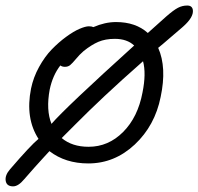

<svg xmlns="http://www.w3.org/2000/svg" viewBox="-47 -555 710 687"><path d="M0 111.8Q-23.4 111.8 -26.6 92Q-29.8 72.3 -11.2 50.8Q64 -36.6 90.8 -58.1Q43 -131.8 64 -237.8Q72.3 -278.3 92.8 -315.4Q113.3 -352.5 138.2 -378.2Q163.1 -403.8 189.5 -423.1Q215.8 -442.4 237.3 -451.7Q258.8 -460.9 271 -460.9Q281.2 -460.9 287.1 -458Q328.6 -476.1 368.2 -476.1Q438.5 -476.1 481.9 -437Q504.4 -456.5 547.9 -496.1Q573.7 -518.6 589.4 -526.9Q605 -535.2 623 -535.2Q641.1 -535.2 643.1 -518.6Q646 -493.7 609.4 -460.9Q606.9 -458.5 604 -456.1Q590.8 -445.3 562.3 -420.4Q533.7 -395.5 519 -383.8Q550.3 -313.5 527.8 -208Q507.3 -105.5 435.1 -37.8Q362.8 29.8 269 29.8Q187 29.8 129.9 -14.2Q125.5 -9.3 110.1 7.3Q94.7 23.9 76.9 43.9Q59.1 64 40 85.9Q18.6 111.8 0 111.8ZM130.9 -234.9Q117.2 -161.6 137.2 -111.8Q188 -170.4 433.1 -392.1Q407.7 -416 363.8 -416Q330.1 -416 304.9 -405.3Q279.8 -394.5 252 -372.1Q237.8 -359.9 224.9 -344.2Q211.9 -328.6 204.3 -322.3Q196.8 -315.9 185.1 -315.9Q175.3 -315.9 168.9 -320.8Q141.6 -285.6 130.9 -234.9ZM462.9 -224.1Q476.6 -292 464.8 -335.9Q387.7 -268.1 327.6 -211.7Q267.6 -155.3 223.6 -110.8Q179.7 -66.4 173.8 -61Q210.9 -29.8 270 -29.8Q340.8 -29.8 393.6 -82.8Q446.3 -135.7 462.9 -224.1Z"/></svg>

Font: Shantell Sans Bouncy
Style: Italic
Weight: 300
Italic angle: -11.31°
Designer: Stephen Nixon, Anya Danilova, Shantell Martin
Foundry: Arrow Type
Version: Version 1.006;[9816181b4]